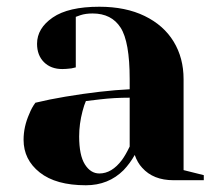

<svg xmlns="http://www.w3.org/2000/svg" viewBox="-20 -535 645 570"><path d="M50 -120Q50 -159 67 -197Q74 -215 85 -230Q126 -240 174 -248Q282 -266 365 -270V-300Q365 -411 338 -453Q311 -495 255 -495Q234 -495 219 -490L205 -485V-335L192 -332Q176 -330 165 -330Q131 -330 110.5 -350.5Q90 -371 90 -405Q90 -451 136.5 -483Q183 -515 275 -515Q353 -515 409.5 -487.5Q466 -460 495.5 -411.5Q525 -363 525 -300V-30L585 -15V0H495Q435 0 402 -37Q388 -52 380 -75Q366 -50 347 -30Q302 15 235 15Q146 15 98 -23Q50 -61 50 -120ZM342 -60Q353 -75 365 -100V-245Q319 -245 277 -240Q246 -236 235 -235Q230 -224 225 -205Q215 -167 215 -130Q215 -74 232 -47Q249 -20 275 -20Q312 -20 342 -60Z"/></svg>

Font: Yeseva One
Style: Regular
Weight: 400
Designer: Jovanny Lemonad
Foundry: Jovanny Lemonad
Version: Version 2.000